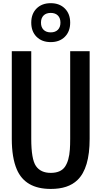

<svg xmlns="http://www.w3.org/2000/svg" viewBox="-20 -1204 651 1233"><path d="M555.7 -312.5Q555.7 -123 477.5 -47.9Q418 9.8 305.7 9.3Q141.6 9.3 87.9 -116.2Q55.7 -191.4 55.7 -312.5V-875H180.7V-312.5Q180.7 -181.2 210.9 -137.7Q241.2 -93.8 305.7 -93.8Q369.6 -93.8 397 -132.8Q423.8 -171.9 428.7 -244.6Q430.7 -272 430.7 -312.5V-875H555.7ZM214.8 -967.8Q180.7 -1002 180.7 -1058.6Q180.7 -1115.2 214.8 -1149.4Q249 -1183.6 305.7 -1183.6Q362.3 -1183.6 396.5 -1149.4Q430.7 -1115.2 430.7 -1058.6Q430.7 -1002 396.5 -967.8Q362.3 -933.6 305.7 -933.6Q249 -933.6 214.8 -967.8ZM351.6 -1012.7Q368.2 -1029.3 368.2 -1058.6Q368.2 -1087.9 351.6 -1104.5Q335 -1121.1 305.7 -1121.1Q276.4 -1121.1 259.8 -1104.5Q243.2 -1087.9 243.2 -1058.6Q243.2 -1029.3 259.8 -1012.7Q276.4 -996.1 305.7 -996.1Q335 -996.1 351.6 -1012.7Z"/></svg>

Font: Oswald
Style: Book
Weight: 400
Designer: vernon adams
Foundry: vernon adams
Version: Version 1.000